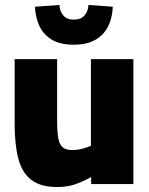

<svg xmlns="http://www.w3.org/2000/svg" viewBox="-20 -741 601 773"><path d="M209 12Q144 12 106.5 -16.5Q69 -45 54 -101.5Q39 -158 39 -242V-503H210V-252Q210 -208 215 -183Q220 -158 233 -147.5Q246 -137 270 -137Q292 -137 312.5 -142.5Q333 -148 346 -154V-503H517V0H347V-28Q312 -9 281 1.5Q250 12 209 12ZM277 -561Q220 -561 186 -583Q152 -605 137 -640Q122 -675 121 -714L219 -721Q221 -695 235 -678.5Q249 -662 277 -662Q306 -662 320.5 -679Q335 -696 336 -721L434 -714Q433 -685 424.5 -657.5Q416 -630 398 -608.5Q380 -587 350.5 -574Q321 -561 277 -561Z"/></svg>

Font: Cairo Play Black
Style: Regular
Weight: 900
Version: Version 3.119